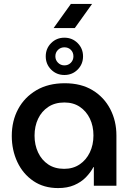

<svg xmlns="http://www.w3.org/2000/svg" viewBox="-20 -946 678 978"><path d="M276 12Q203 12 150 -24Q97 -60 68.5 -120.5Q40 -181 40 -254Q40 -330 72.5 -390.5Q105 -451 165.5 -486.5Q226 -522 310 -522Q393 -522 451.5 -486.5Q510 -451 541.5 -390.5Q573 -330 573 -256V0H458V-95H456Q441 -67 417 -42.5Q393 -18 358 -3Q323 12 276 12ZM307 -86Q352 -86 385.5 -108.5Q419 -131 437.5 -169.5Q456 -208 456 -256Q456 -304 438 -341.5Q420 -379 387 -401.5Q354 -424 308 -424Q260 -424 226 -401.5Q192 -379 174 -341Q156 -303 156 -255Q156 -208 174 -169.5Q192 -131 225.5 -108.5Q259 -86 307 -86ZM308 -564Q268 -564 240.5 -591.5Q213 -619 213 -659Q213 -699 240.5 -726.5Q268 -754 308 -754Q348 -754 375.5 -726.5Q403 -699 403 -659Q403 -619 375.5 -591.5Q348 -564 308 -564ZM308 -613Q328 -613 341 -626.5Q354 -640 354 -659Q354 -679 341 -692Q328 -705 308 -705Q289 -705 275.5 -692Q262 -679 262 -659Q262 -640 275.5 -626.5Q289 -613 308 -613ZM253 -803 341 -926H449L361 -803Z"/></svg>

Font: MuseoModerno Thin Medium
Style: Regular
Weight: 500
Version: Version 1.003